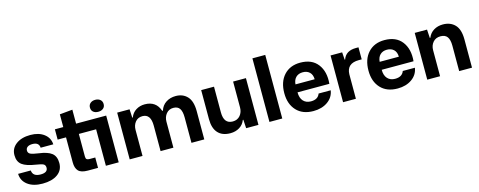

<svg xmlns="http://www.w3.org/2000/svg" viewBox="-32 -1426 5305 2126"><g transform="rotate(-15 2621.0 -363.0)"><path d="M265 10Q158 10 94.5 -38Q31 -86 29 -165H174Q180 -94 269 -94Q351 -94 351 -150Q351 -180 329.5 -191.5Q308 -203 248 -212Q139 -228 91 -264Q43 -300 43 -375Q43 -452 105.5 -499Q168 -546 270 -546Q366 -546 426 -500.5Q486 -455 490 -380H345Q342 -443 266 -443Q230 -443 210 -428.5Q190 -414 190 -388Q190 -360 215.5 -347.5Q241 -335 307 -326Q409 -313 455 -276.5Q501 -240 501 -163Q501 -81 437 -35.5Q373 10 265 10Z M784 0Q707 0 676.5 -33Q646 -66 646 -131V-418H550V-536H646V-682L793 -696V-536H1138V0H991V-418H793V-159Q793 -136 803 -127.5Q813 -119 835 -119H901V0ZM1065 -736Q1100 -736 1122 -717.5Q1144 -699 1144 -667Q1144 -635 1122 -617Q1100 -599 1065 -599Q1030 -599 1008.5 -617Q987 -635 987 -667Q987 -699 1009 -717.5Q1031 -736 1065 -736Z M1264 0V-536H1406L1411 -439H1417Q1437 -491 1481 -518.5Q1525 -546 1581 -546Q1711 -546 1751 -426H1759Q1777 -484 1825 -515Q1873 -546 1936 -546Q2019 -546 2069 -492Q2119 -438 2119 -324V0H1972V-292Q1972 -360 1949.5 -393Q1927 -426 1877 -426Q1826 -426 1795.5 -388.5Q1765 -351 1765 -298V0H1618V-292Q1618 -426 1523 -426Q1471 -426 1441 -389Q1411 -352 1411 -298V0Z M2418 9Q2325 9 2276 -45Q2227 -99 2227 -202V-536H2374V-241Q2374 -110 2476 -110Q2530 -110 2561.5 -147.5Q2593 -185 2593 -240V-536H2740V0H2599L2593 -98H2587Q2568 -47 2522.5 -19Q2477 9 2418 9Z M2866 0V-729H3013V0Z M3370 10Q3246 10 3176.5 -64.5Q3107 -139 3107 -264Q3107 -394 3176.5 -470Q3246 -546 3364 -546Q3497 -546 3563 -460Q3629 -374 3616 -236H3251Q3251 -171 3283 -136Q3315 -101 3370 -101Q3451 -101 3473 -163H3612Q3600 -84 3533.5 -37Q3467 10 3370 10ZM3252 -327H3472Q3471 -380 3441.5 -408Q3412 -436 3364 -436Q3315 -436 3285.5 -407.5Q3256 -379 3252 -327Z M3710 0V-536H3843L3849 -450H3854Q3886 -543 4002 -543H4032V-405H3999Q3860 -405 3857 -280V0Z M4335 10Q4211 10 4141.5 -64.5Q4072 -139 4072 -264Q4072 -394 4141.5 -470Q4211 -546 4329 -546Q4462 -546 4528 -460Q4594 -374 4581 -236H4216Q4216 -171 4248 -136Q4280 -101 4335 -101Q4416 -101 4438 -163H4577Q4565 -84 4498.5 -37Q4432 10 4335 10ZM4217 -327H4437Q4436 -380 4406.5 -408Q4377 -436 4329 -436Q4280 -436 4250.5 -407.5Q4221 -379 4217 -327Z M4675 0V-536H4816L4822 -439H4828Q4849 -491 4894.5 -518.5Q4940 -546 4999 -546Q5085 -546 5136.5 -492.5Q5188 -439 5188 -324V0H5041V-292Q5041 -360 5017 -393Q4993 -426 4940 -426Q4885 -426 4853.5 -389Q4822 -352 4822 -298V0Z"/></g></svg>

Font: Mona Sans
Style: Bold
Weight: 700
Designer: Deni Anggara
Foundry: GitHub
Version: Version 2.000;Glyphs 3.2.3 (3260)